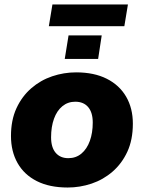

<svg xmlns="http://www.w3.org/2000/svg" viewBox="-20 -826 642 857"><path d="M282 11Q201 11 144.5 -17.5Q88 -46 58.5 -98Q29 -150 29 -219Q29 -290 53.5 -343Q78 -396 119.5 -432Q161 -468 213 -485.5Q265 -503 320 -503Q400 -503 456.5 -474.5Q513 -446 543 -394.5Q573 -343 573 -274Q573 -202 548.5 -149Q524 -96 482.5 -60Q441 -24 389 -6.5Q337 11 282 11ZM285 -120Q319 -120 343.5 -140.5Q368 -161 381 -197Q394 -233 394 -279Q394 -324 373.5 -348Q353 -372 316 -372Q283 -372 258.5 -352Q234 -332 221 -296Q208 -260 208 -213Q208 -168 228.5 -144Q249 -120 285 -120ZM198 -709 214 -806H551L535 -709ZM269 -563 286 -668H434L418 -563Z"/></svg>

Font: Nunito Sans 12pt ExtraLight 12pt Black
Style: Italic
Weight: 900
Italic angle: -9°
Version: Version 3.101;gftools[0.9.27]